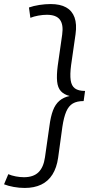

<svg xmlns="http://www.w3.org/2000/svg" viewBox="-66 -823 443 948"><path d="M184 -803Q231 -803 260.5 -786.5Q290 -770 302 -737Q314 -704 307 -654L285 -501Q279 -455 283 -427Q287 -399 304 -386.5Q321 -374 354 -374L347 -324Q314 -324 293.5 -312Q273 -300 261 -272Q249 -244 242 -197L221 -44Q214 5 193 38.5Q172 72 137.5 88.5Q103 105 56 105Q29 105 1.5 100Q-26 95 -46 87L-25 37Q-9 44 12 48Q33 52 52 52Q99 52 124 27.5Q149 3 156 -46L178 -200Q184 -247 195.5 -277.5Q207 -308 227.5 -325.5Q248 -343 278 -349Q250 -356 234.5 -373Q219 -390 216 -421Q213 -452 219 -498L241 -652Q248 -701 230 -725.5Q212 -750 165 -750Q146 -750 123.5 -746Q101 -742 84 -735L77 -786Q99 -794 128 -798.5Q157 -803 184 -803Z"/></svg>

Font: Pathway Extreme 8pt Thin 12pt ExtraLight
Style: Italic
Weight: 250
Italic angle: -8°
Version: Version 1.001;gftools[0.9.26]